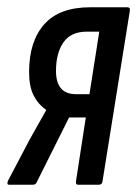

<svg xmlns="http://www.w3.org/2000/svg" viewBox="-29 -508 377 528"><path d="M-4 0Q-8 0 -8.5 -3Q-9 -6 -7 -11L53 -125Q65 -147 76 -166Q87 -185 98 -205V-206Q76 -221 63.5 -245.5Q51 -270 51 -310Q51 -394 92.5 -441Q134 -488 219 -488H321Q330 -488 328 -478L253 -10Q252 0 243 0H185Q179 0 180 -10L207 -185H161L71 -5Q68 0 61 0ZM180 -249H217L244 -421H210Q166 -421 145.5 -391.5Q125 -362 125 -313Q125 -249 180 -249Z"/></svg>

Font: Sofia Sans Extra Condensed Medium
Style: Italic
Weight: 500
Italic angle: -9°
Version: Version 4.100